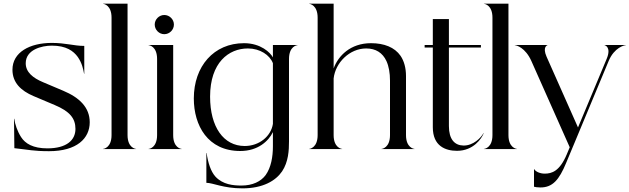

<svg xmlns="http://www.w3.org/2000/svg" viewBox="-20 -820 3462 1056"><path d="M249.5 11.5C403 11.5 473.5 -59 473.5 -147.5C473.5 -229 417 -283.5 327.5 -321L216.5 -368C160.5 -391.5 121.5 -423.5 121.5 -472C121.5 -547 209 -569 265 -569C344.5 -569 384 -539.5 408 -506.5C431.5 -472 437.5 -441 442.5 -414H443.5V-567.5C386.5 -567.5 342 -584 265 -584C143.5 -584 48.5 -532.5 48.5 -436.5C48.5 -365.5 95 -321 164.5 -291.5L280.5 -242.5C364 -207.5 395 -169 395 -111C395 -49 346 -4 240.5 -4C161.5 -4 118.5 -30.5 96 -66C75.5 -98 62.5 -136 58.5 -166.5H57L59 -5C138.5 3.5 163.5 11.5 249.5 11.5Z M546.5 0H728.5V-1C724.5 -1 681.5 -7.5 681.5 -77V-800H546.5V-799C550.5 -799 593.5 -792.5 593.5 -723V-77C593.5 -7.5 550.5 -1 546.5 -1Z M844 -495.5V-77C844 -7.5 801.5 -1 797 -1V0H979.5V-1C975 -1 932.5 -7.5 932.5 -77V-572.5H797V-571.5C801.5 -571.5 844 -565 844 -495.5ZM883.5 -632C912.5 -632 936.5 -656 936.5 -685C936.5 -713.5 912.5 -737.5 883.5 -737.5C855 -737.5 831 -713.5 831 -685C831 -656 855 -632 883.5 -632Z M1308 200.5C1262 200.5 1205.5 195 1165 151.5C1139.5 123.5 1123.5 74 1116.5 21.5H1115V185.5C1151 185.5 1208.5 216 1313.5 216C1426.5 216 1496.5 174 1531.5 122.5C1566.5 70 1569.5 6.5 1569.5 -42.5V-495.5C1569.5 -565 1612 -571.5 1616.5 -571.5V-572.5H1481V-504.5C1467 -530.5 1414.5 -582.5 1322 -582.5C1156 -582.5 1046 -455.5 1046 -278.5C1046 -130 1122.5 10.5 1301.5 10.5C1399 10.5 1457 -44 1481 -93.5V-15.5C1481 42.5 1471 101 1441 143C1415 178 1369.5 200.5 1308 200.5ZM1135.5 -288.5C1135.5 -476 1238 -553.5 1343.5 -553.5C1410 -553.5 1463.5 -517.5 1481 -472.5V-138.5C1470.5 -70.5 1406 -17 1326 -17C1209.5 -17 1135.5 -121.5 1135.5 -288.5Z M1727 -723V-77C1727 -7.5 1684 -1 1680 -1V0H1862V-1C1858 -1 1815 -7.5 1815 -77V-388.5C1824.5 -475.5 1903 -553.5 1994 -553.5C2047 -553.5 2084.5 -529.5 2105.5 -484C2118.5 -455.5 2125 -419 2125 -376.5V-77C2125 -7.5 2082 -1 2078 -1V0H2260V-1C2256 -1 2213 -7.5 2213 -77V-402C2213 -446 2202.5 -484.5 2183 -513C2150.5 -560 2092.5 -582.5 2020.5 -582.5C1907.5 -582.5 1840 -513 1815 -443.5V-800H1680V-799C1684 -799 1727 -792.5 1727 -723Z M2449 -126.5V-558.5H2625V-572.5H2449V-715H2360.5V-572.5H2315.5V-558.5H2360.5V-120C2360.5 -16.5 2430 9.5 2493.5 9.5C2584 9.5 2629.5 -58.5 2640.5 -87.5H2639C2626 -62.5 2582.5 -18.5 2529 -19.5C2480 -20.5 2449 -54 2449 -126.5Z M2641.5 0H2823.5V-1C2819.5 -1 2776.5 -7.5 2776.5 -77V-800H2641.5V-799C2645.5 -799 2688.5 -792.5 2688.5 -723V-77C2688.5 -7.5 2645.5 -1 2641.5 -1Z M3317 -497 3159 -119 2986 -508.5C2962.5 -562 2990 -571.5 2991 -571.5V-572.5H2811.5V-571.5C2819.5 -571.5 2869.5 -558.5 2902.5 -484.5L3113.5 -10L3097 29.5C3058 122 3015 135 2975.5 135C2950.5 135 2925.5 124 2918.5 110.5H2917V207C2924.5 209 2935 211 2952.5 211C3019 211 3055 170 3094 75.5L3328 -485.5C3359 -559 3414 -571.5 3422 -571.5V-572.5H3305V-571.5C3307 -571.5 3343.5 -561 3317 -497Z"/></svg>

Font: Beautique Display
Style: Regular
Weight: 400
Designer: Nhat-Quang Ngo
Version: Version 1.100;Glyphs 3.2.3 (3260)